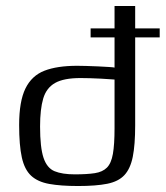

<svg xmlns="http://www.w3.org/2000/svg" viewBox="-20 -620 554 642"><path d="M283 -525H363V-600H432V-525H514V-495H432V-201Q432 -136 424 -96Q416 -56 396 -34.5Q376 -13 338.5 -5.5Q301 2 241 2Q183 2 144.5 -5Q106 -12 84 -32.5Q62 -53 53 -93.5Q44 -134 44 -202Q44 -281 65 -324Q86 -367 128.5 -383.5Q171 -400 238 -400Q248 -400 267.5 -399.5Q287 -399 308 -398Q329 -397 344.5 -396Q360 -395 363 -394V-495H283ZM230 -37Q271 -37 297 -41Q323 -45 337.5 -59.5Q352 -74 357.5 -105.5Q363 -137 363 -191V-354Q361 -354 348.5 -355Q336 -356 317.5 -357Q299 -358 281 -358.5Q263 -359 249 -359Q193 -359 164 -342.5Q135 -326 124.5 -290.5Q114 -255 114 -197Q114 -127 125.5 -92.5Q137 -58 162.5 -47.5Q188 -37 230 -37Z"/></svg>

Font: Genos
Style: Regular
Weight: 400
Designer: Robert E. Leuschke
Foundry: Robert E. Leuschke
Version: Version 1.010